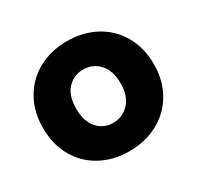

<svg xmlns="http://www.w3.org/2000/svg" viewBox="-128 -714 893 870"><g transform="rotate(-30 318.5 -279.0)"><path d="M316 8Q234 8 168.5 -27Q103 -62 65.5 -127Q28 -192 28 -279Q28 -365 66 -430.5Q104 -496 170 -531Q236 -566 318 -566Q400 -566 466 -531Q532 -496 570 -430.5Q608 -365 608 -279Q608 -193 569.5 -127.5Q531 -62 464.5 -27Q398 8 316 8ZM316 -140Q365 -140 399.5 -176Q434 -212 434 -279Q434 -346 400.5 -382Q367 -418 318 -418Q268 -418 235 -382.5Q202 -347 202 -279Q202 -212 234.5 -176Q267 -140 316 -140Z"/></g></svg>

Font: MSTAGE
Style: Bold
Weight: 700
Designer: Ninad Kale (Devanagari), Jonny Pinhorn (Latin)
Foundry: Indian Type Foundry
Version: 4.004